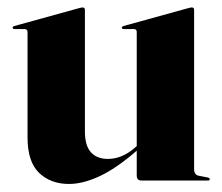

<svg xmlns="http://www.w3.org/2000/svg" viewBox="-20 -472 581 502"><path d="M52 -113V-388.5Q52 -396 44 -396H18Q13 -396 13 -400Q13 -402.5 17.5 -404L184 -450Q193 -452.5 196 -452.5Q202 -452.5 202 -446V-128.5Q202 -91 217.8 -73.8Q233.5 -56.5 262 -56.5Q300 -56.5 334 -87L337.5 -90V-388.5Q337.5 -396 330 -396H304Q298.5 -396 298.5 -400Q298.5 -402.5 303 -404L469.5 -450Q477.5 -452.5 481.5 -452.5Q487.5 -452.5 487.5 -446V-30Q487.5 -15 499.5 -12.5L523 -8Q528.5 -6.5 528.5 -3.5Q528.5 0 524 0H350Q337.5 0 337.5 -13V-78Q284 -31.5 240.2 -11.2Q196.5 9 160.5 9Q112.5 9 82.2 -20Q52 -49 52 -113Z"/></svg>

Font: Fraunces 144pt
Style: Bold
Weight: 700
Version: Version 1.000;[b76b70a41]